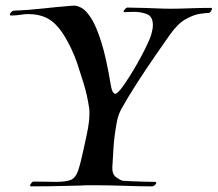

<svg xmlns="http://www.w3.org/2000/svg" viewBox="-20 -662 773 682"><path d="M90 0Q87 0 87 -3Q87 -7 92 -12.5Q97 -18 101 -17Q125 -17 144.5 -16.5Q164 -16 179 -16Q216 -16 232.5 -23.5Q249 -31 257.5 -56Q266 -81 277 -132Q282 -157 287.5 -181Q293 -205 296 -230Q297 -236 297.5 -252.5Q298 -269 297 -276Q290 -324 277 -366Q264 -408 255 -435Q244 -467 232 -491.5Q220 -516 209 -534Q181 -579 151 -595.5Q121 -612 80 -612Q67 -612 52.5 -609.5Q38 -607 21 -607H19Q15 -607 15 -610Q15 -614 20 -619Q25 -624 29 -624Q79 -626 129 -631.5Q179 -637 228 -641Q231 -641 235 -641.5Q239 -642 243 -642Q255 -642 270.5 -633.5Q286 -625 304 -597Q322 -569 340 -512Q358 -455 374 -357Q377 -341 381 -335Q385 -329 389 -329Q394 -329 399 -334.5Q404 -340 408 -344Q429 -371 455.5 -415.5Q482 -460 501 -500Q513 -524 518 -542Q523 -560 523 -573Q523 -604 501.5 -612Q480 -620 456 -620Q448 -620 440 -619.5Q432 -619 425 -619H422Q419 -619 419 -621Q419 -625 425.5 -631Q432 -637 436 -635Q497 -634 530 -632.5Q563 -631 586 -631Q615 -631 653.5 -632.5Q692 -634 729 -634Q733 -634 733 -631Q733 -627 728.5 -621Q724 -615 719 -616Q712 -616 690.5 -613Q669 -610 640.5 -594.5Q612 -579 583 -538Q561 -507 530 -462Q499 -417 467 -367.5Q435 -318 410 -273Q399 -251 395 -229Q385 -174 383 -134Q381 -94 379 -68Q378 -43 392.5 -32.5Q407 -22 416 -20Q427 -19 451 -18Q475 -17 498.5 -16.5Q522 -16 529 -16H530Q535 -16 535 -13Q535 -9 530 -4.5Q525 0 519 0Q479 0 422 -2Q365 -4 315 -4Q303 -4 291.5 -4Q280 -4 270 -3Q255 -3 225 -2Q195 -1 159.5 -0.5Q124 0 91 0Z"/></svg>

Font: Tapestry
Style: Regular
Weight: 400
Designer: Robert E. Leuschke
Foundry: Robert E. Leuschke
Version: Version 1.010; ttfautohint (v1.8.4.7-5d5b)